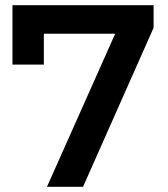

<svg xmlns="http://www.w3.org/2000/svg" viewBox="-20 -720 648 740"><path d="M572 -700V-613L300 0H161L424 -590H149V-471H28V-700Z"/></svg>

Font: Montserrat Alternates SemiBold
Style: Regular
Weight: 600
Designer: Julieta Ulanovsky
Foundry: Julieta Ulanovsky
Version: Version 7.200